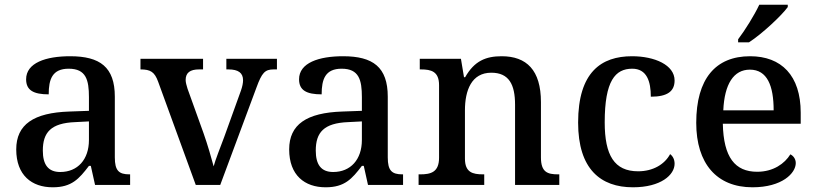

<svg xmlns="http://www.w3.org/2000/svg" viewBox="-20 -786 3471 816"><path d="M204 10C285 10 316 -26 358 -81H366L384 0H533V-45H530C485 -45 468 -61 468 -117V-375C468 -501 405 -547 278 -547C175 -547 91 -519 91 -449C91 -402 123 -385 187 -385C187 -449 202 -494 272 -494C346 -494 358 -446 358 -373V-315L275 -312C123 -307 49 -257 49 -151C49 -41 115 10 204 10ZM236 -55C185 -55 162 -86 162 -146C162 -223 196 -263 300 -267L358 -270V-191C358 -108 310 -55 236 -55Z M652 -439 812 0H916L1070 -414C1093 -477 1106 -491 1143 -491H1157V-536H942V-491H951C993 -491 1013 -476 1013 -445C1013 -433 1010 -418 1004 -401L933 -204C917 -161 895 -106 888 -79C879 -113 862 -172 845 -220L777 -409C773 -423 769 -435 769 -446C769 -477 788 -491 826 -491H843V-536H577V-491C620 -491 637 -480 652 -439Z M1364 10C1445 10 1476 -26 1518 -81H1526L1544 0H1693V-45H1690C1645 -45 1628 -61 1628 -117V-375C1628 -501 1565 -547 1438 -547C1335 -547 1251 -519 1251 -449C1251 -402 1283 -385 1347 -385C1347 -449 1362 -494 1432 -494C1506 -494 1518 -446 1518 -373V-315L1435 -312C1283 -307 1209 -257 1209 -151C1209 -41 1275 10 1364 10ZM1396 -55C1345 -55 1322 -86 1322 -146C1322 -223 1356 -263 1460 -267L1518 -270V-191C1518 -108 1470 -55 1396 -55Z M1759 0H2038V-45H2033C1989 -45 1956 -53 1956 -112V-317C1956 -402 1984 -477 2068 -477C2143 -477 2169 -427 2169 -341V0H2357V-45H2352C2307 -45 2279 -54 2279 -117V-352C2279 -488 2218 -547 2112 -547C2045 -547 1996 -527 1957 -458H1952L1939 -536H1764V-491H1769C1813 -491 1846 -482 1846 -424V-116C1846 -54 1811 -45 1766 -45H1759Z M2670 10C2789 10 2847 -43 2847 -90C2847 -108 2840 -122 2828 -131C2805 -88 2756 -58 2692 -58C2591 -58 2550 -126 2550 -266C2550 -443 2595 -494 2667 -494C2729 -494 2746 -440 2746 -375C2818 -375 2847 -399 2847 -444C2847 -510 2762 -547 2666 -547C2536 -547 2437 -480 2437 -265C2437 -67 2533 10 2670 10Z M3117 -619V-606H3163C3219 -642 3303 -721 3328 -756V-766H3207C3186 -721 3146 -657 3117 -619ZM3178 10C3304 10 3362 -50 3362 -93C3362 -112 3350 -125 3339 -130C3315 -91 3267 -56 3198 -56C3104 -56 3055 -117 3052 -260H3383V-307C3383 -465 3301 -547 3168 -547C3021 -547 2939 -451 2939 -264C2939 -91 3026 10 3178 10ZM3268 -317H3054C3059 -429 3098 -490 3167 -490C3241 -490 3268 -421 3268 -317Z"/></svg>

Font: Noto Serif Georgian Medium
Style: Regular
Weight: 500
Designer: Monotype Design Team, Akaki Razmadze
Foundry: Google LLC
Version: Version 2.003